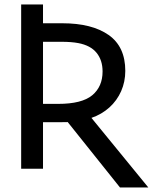

<svg xmlns="http://www.w3.org/2000/svg" viewBox="-20 -747 677 850"><path d="M636.7 83H511.2L279.8 -206.5Q272.9 -206.1 252.4 -206.1H170.4V0H73.7V-727.1H170.4V-644H255.9Q386.7 -644 460.7 -592.3Q534.7 -540.5 534.7 -433.1Q534.7 -385.3 516.4 -343.5Q498 -301.8 464.1 -271.2Q430.2 -240.7 384.8 -225.1ZM326.7 -556.2Q296.4 -562 251.5 -562H170.4V-287.1H237.3Q342.3 -287.1 388.2 -325.2Q434.1 -363.3 434.1 -430.7Q434.1 -480.5 407.5 -513.2Q380.9 -545.9 326.7 -556.2Z"/></svg>

Font: SG Kara Bold
Style: Regular
Weight: 400
Designer: Damoon Khanjanzadeh
Version: Version 1.000